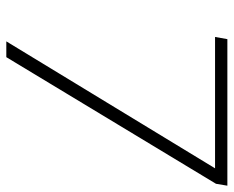

<svg xmlns="http://www.w3.org/2000/svg" viewBox="-86 -654 740 608"><g transform="rotate(90 284.0 -350.0)"><path d="M111 0 513 -661H97L104 -700H568L562 -664L161 0Z"/></g></svg>

Font: DM Sans 17pt ExtraLight
Style: Italic
Weight: 250
Italic angle: -10°
Version: Version 4.004;gftools[0.9.30]